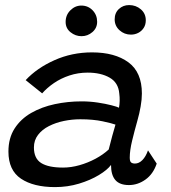

<svg xmlns="http://www.w3.org/2000/svg" viewBox="-20 -742 688 772"><path d="M201.1 10.3Q114.9 10.3 64.4 -23.5Q13.9 -57.4 13.9 -132.5Q13.9 -186.8 38.7 -225.3Q63.4 -263.8 105.5 -287.9Q147.6 -312 200.1 -323.2Q252.6 -334.4 308.1 -334.4Q341.2 -334.4 373.1 -329.6Q404.9 -324.8 428.2 -318.7Q451.5 -312.7 458.4 -308.9Q460.9 -321.9 461.2 -336.4Q461.6 -351 459.5 -366.5Q455.9 -409.7 420.8 -429.8Q385.6 -450 332.3 -450Q293.9 -450 259.3 -438.5Q224.8 -427.1 196.9 -408Q169.1 -388.9 149.5 -366.6L83.2 -419.8Q128.6 -468.6 199 -500Q269.3 -531.4 349.9 -531.4Q441.8 -531.4 496.2 -491.5Q550.5 -451.6 550.5 -366.1Q550.5 -342.1 545.5 -313.8Q540.6 -285.5 532.2 -256.1Q520.9 -216.2 511.3 -176.6Q501.7 -137 501.7 -108.2Q501.7 -93.4 507.1 -88.9Q512.6 -84.4 522.6 -84.4Q538.8 -84.4 552.5 -98.3Q566.2 -112.1 575.1 -137.4L610.1 -84.1Q595.9 -42 564.9 -20Q534 2.1 498.4 2.1Q461.4 2.1 443.9 -18Q426.4 -38.1 426.4 -78.9Q411.7 -58.8 377.5 -38.1Q343.3 -17.4 297.5 -3.5Q251.8 10.3 201.1 10.3ZM233.4 -68.2Q265.8 -68.2 299.6 -77.8Q333.4 -87.4 364.1 -103.8Q394.8 -120.3 417.1 -140.9Q424.9 -171.8 431.4 -195.8Q437.8 -219.9 444.3 -241Q431.3 -245.9 392.8 -254.2Q354.4 -262.4 303 -262.4Q270 -262.4 237.1 -255.7Q204.1 -248.9 176.7 -235Q149.3 -221.1 132.9 -199.6Q116.4 -178.2 116.4 -149.1Q116.4 -104.9 145.6 -86.5Q174.7 -68.2 233.4 -68.2ZM307.8 -596.5Q283.4 -596.5 263.7 -612.3Q243.9 -628.1 243.9 -653.8Q243.9 -681.8 263.1 -700.7Q282.2 -719.6 307 -719.6Q333.9 -719.6 352.3 -700.7Q370.6 -681.8 370.6 -654.4Q370.6 -629.4 351.6 -613Q332.6 -596.5 307.8 -596.5ZM506.3 -602.8Q480.1 -602.8 460.6 -620.3Q441.1 -637.9 441.1 -664.2Q441.1 -690.1 458 -705.8Q474.9 -721.6 499.2 -721.6Q526.6 -721.6 546.4 -704.5Q566.2 -687.4 566.2 -660.4Q566.2 -642.6 557.8 -629.7Q549.4 -616.8 535.9 -609.8Q522.4 -602.8 506.3 -602.8Z"/></svg>

Font: Grandstander Thin
Style: Italic
Weight: 100
Italic angle: -15°
Designer: Tyler Finck
Foundry: Etcetera Type Co
Version: Version 1.200